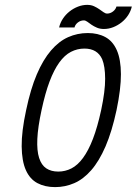

<svg xmlns="http://www.w3.org/2000/svg" viewBox="-20 -765 559 785"><path d="M338.9 -629.9Q380.4 -629.9 410.9 -613.3Q441.4 -596.7 457.8 -559.3Q474.1 -522 474.4 -461.9Q474.6 -401.9 456.5 -314.9Q437.5 -226.6 411.4 -166.3Q385.3 -106 353 -69.1Q320.8 -32.2 283.4 -16.1Q246.1 0 205.1 0Q163.6 0 132.8 -16.4Q102.1 -32.7 85.7 -69.6Q69.3 -106.4 68.6 -166.7Q67.9 -227.1 86.9 -314.9Q105 -401.4 130.6 -461.2Q156.2 -521 188.5 -558.6Q220.7 -596.2 258.5 -613Q296.4 -629.9 338.9 -629.9ZM397.9 -522.5Q378.4 -566.4 325.2 -566.4Q295.9 -566.4 270 -553Q244.1 -539.6 222.4 -509.5Q200.7 -479.5 182.6 -431.6Q164.6 -383.8 149.9 -314.9Q134.8 -245.1 132.6 -197Q130.4 -148.9 139.9 -119.4Q149.4 -89.8 169.2 -76.7Q189 -63.5 218.3 -63.5Q246.6 -63.5 272 -76.4Q297.4 -89.4 319.3 -119.1Q341.3 -148.9 359.9 -197Q378.4 -245.1 393.6 -314.9Q410.2 -393.1 409.9 -443.4Q409.7 -493.7 397.9 -522.5ZM221.7 -652.8Q226.1 -671.9 237.1 -688.5Q248 -705.1 263.9 -717.8Q279.8 -730.5 298.6 -737.8Q317.4 -745.1 336.4 -745.1Q352.5 -745.1 364.5 -739.5Q376.5 -733.9 386 -727.3Q395.5 -720.7 403.3 -715.1Q411.1 -709.5 418 -709.5Q430.7 -709.5 441.9 -718Q453.1 -726.6 456.1 -738.3H519Q514.6 -719.2 503.7 -702.6Q492.7 -686 477.1 -673.6Q461.4 -661.1 442.9 -653.8Q424.3 -646.5 404.8 -646.5Q388.7 -646.5 376.2 -651.9Q363.8 -657.2 354.2 -663.8Q344.7 -670.4 337.2 -676Q329.6 -681.6 322.8 -681.6Q309.1 -681.6 298.1 -672.9Q287.1 -664.1 284.7 -652.8Z"/></svg>

Font: Fibel Nord
Style: Italic
Weight: 400
Designer: Peter Wiegel
Foundry: Peter Wioegel
Version: Version 000.000